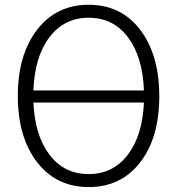

<svg xmlns="http://www.w3.org/2000/svg" viewBox="-20 -756 732 794"><path d="M53.7 -359.4Q53.7 -529.3 133.3 -632.8Q212.9 -736.3 346.7 -736.3Q481.4 -736.3 560.1 -632.3Q638.7 -528.3 638.7 -358.4Q638.7 -186.5 559.6 -84.5Q480.5 17.6 346.7 17.6Q212.9 17.6 133.3 -85.4Q53.7 -188.5 53.7 -359.4ZM575.2 -332H118.2Q124 -196.3 184.6 -116.2Q245.1 -36.1 346.7 -36.1Q447.3 -36.1 508.3 -115.7Q569.3 -195.3 575.2 -332ZM118.2 -381.8H575.2Q570.3 -519.5 509.8 -601.1Q449.2 -682.6 346.7 -682.6Q245.1 -682.6 184.1 -601.6Q123 -520.5 118.2 -381.8Z"/></svg>

Font: Gothic A1 Light
Style: Regular
Weight: 300
Version: Version 2.50